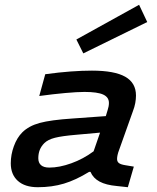

<svg xmlns="http://www.w3.org/2000/svg" viewBox="-20 -775 654 802"><path d="M535 -310 478 -150Q473 -137 471 -127.5Q469 -118 469 -111Q469 -100 476.5 -94Q484 -88 503 -85L539 -79L514 7L468 2Q423 -2 396 -16.5Q369 -31 358 -57H352Q297 -23 247 -8Q197 7 138 7Q84 7 54.5 -19.5Q25 -46 25 -93Q25 -129 38 -164.5Q51 -200 73 -222Q100 -249 146 -261.5Q192 -274 283 -280L422 -290Q432 -322 433.5 -330Q435 -338 435 -345Q435 -369 411 -380Q387 -391 333 -391Q303 -391 253 -386.5Q203 -382 144 -374L169 -465Q228 -473 276 -476.5Q324 -480 364 -480Q458 -480 503 -454.5Q548 -429 548 -376Q548 -361 545 -344.5Q542 -328 535 -310ZM140 -114Q140 -95 151.5 -85Q163 -75 186 -75Q228 -75 278 -93Q328 -111 371 -143L398 -221L298 -212Q239 -207 209.5 -199.5Q180 -192 165 -177Q152 -164 146 -148.5Q140 -133 140 -114ZM328 -552 299 -610 561 -755 595 -683Z"/></svg>

Font: Intel One Mono Medium
Style: Italic
Weight: 500
Italic angle: -16°
Monospace: yes
Designer: Fred Shallcrass
Foundry: Frere-Jones Type LLC
Version: Version 1.400;hotconv 1.1.0;makeotfexe 2.6.0;FJTRelease1.4